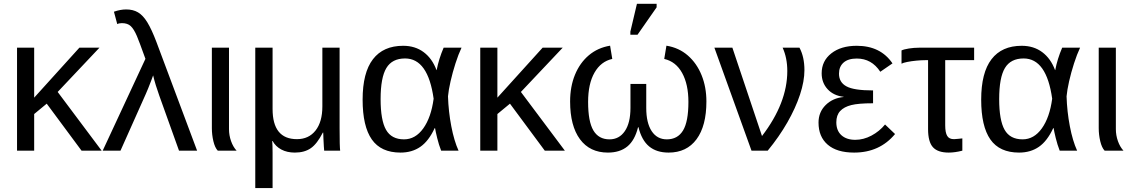

<svg xmlns="http://www.w3.org/2000/svg" viewBox="-20 -773 5812 985"><path d="M155.3 -188V0H67.4V-528.3H155.3V-272L387.2 -528.3H490.2L275.9 -301.3L501.5 0H398.4L219.7 -241.2Z M726.1 -471.2Q693.4 -562 682.6 -587.4Q667 -624 650.6 -639.2Q634.3 -654.3 605.5 -654.3Q590.8 -654.3 581.5 -649.4L564.5 -712.9Q597.7 -724.6 627.4 -724.6Q662.6 -724.6 688.2 -709.5Q713.9 -694.3 736.1 -658Q758.3 -621.6 782.7 -557.1L991.2 0H898.4L797.4 -281.7Q787.6 -309.1 779.5 -335.2Q771.5 -361.3 765.6 -386.2Q763.2 -378.9 755.6 -359.1Q748 -339.4 740 -319.3Q731.9 -299.3 728 -291L598.1 0H506.8Z M1097.2 0Q1082.5 -15.6 1074.7 -48.6Q1066.9 -81.5 1066.9 -115.2V-528.3H1154.8V-110.8Q1154.8 -79.1 1165.3 -49.3Q1175.8 -19.5 1193.8 0Z M1643.1 0Q1642.6 -3.9 1641.4 -21.5Q1640.1 -39.1 1639.4 -59.6Q1638.7 -80.1 1638.2 -92.8H1636.2Q1606.9 -35.2 1574.5 -12.7Q1542 9.8 1492.7 9.8Q1452.6 9.8 1423.3 -5.9Q1394 -21.5 1378.4 -49.8H1376.5Q1377.4 -39.1 1377.9 -24.4Q1378.4 -9.8 1378.4 9.8V191.9H1289.6V-528.3H1378.4V-213.9Q1378.4 -59.1 1503.4 -59.1Q1564 -59.1 1598.9 -103.5Q1633.8 -147.9 1633.8 -227.1V-528.3H1722.2V-113.8Q1722.2 -20.5 1725.1 0Z M2210 -115.7Q2179.2 -49.3 2136.5 -19.8Q2093.8 9.8 2034.7 9.8Q1934.6 9.8 1887.5 -57.6Q1840.3 -125 1840.3 -261.7Q1840.3 -400.4 1893.3 -469.2Q1946.3 -538.1 2048.3 -538.1Q2109.9 -538.1 2153.6 -505.4Q2197.3 -472.7 2219.2 -413.6H2220.2Q2231 -470.2 2255.9 -528.3H2347.7Q2331.5 -494.1 2316.7 -447.8Q2301.8 -401.4 2291.5 -356.2Q2281.2 -311 2278.3 -278.8Q2280.8 -200.7 2295.2 -125.5Q2309.6 -50.3 2332.5 0H2243.2Q2231.4 -29.8 2222.9 -64.7Q2214.4 -99.6 2211.9 -115.7ZM1932.6 -264.6Q1932.6 -156.2 1960.4 -107.2Q1988.3 -58.1 2052.7 -58.1Q2111.3 -58.1 2151.6 -114.5Q2191.9 -170.9 2204.6 -266.6Q2175.8 -473.1 2058.1 -473.1Q1991.7 -473.1 1962.2 -424.1Q1932.6 -375 1932.6 -264.6Z M2531.7 -188V0H2443.8V-528.3H2531.7V-272L2763.7 -528.3H2866.7L2652.3 -301.3L2877.9 0H2774.9L2596.2 -241.2Z M3295.4 -219.2Q3295.4 -142.6 3323.2 -100.3Q3351.1 -58.1 3400.9 -58.1Q3456.5 -58.1 3484.1 -103.5Q3511.7 -148.9 3511.7 -250Q3511.7 -340.3 3479.5 -398.7Q3447.3 -457 3387.7 -470.7L3398.9 -538.6Q3462.9 -528.3 3508.8 -488.3Q3554.7 -448.2 3579.3 -387.2Q3604 -326.2 3604 -252.4Q3604 -127.4 3553.5 -58.8Q3502.9 9.8 3410.2 9.8Q3348.6 9.8 3310.3 -21.7Q3272 -53.2 3255.4 -120.6H3253.4Q3236.8 -53.2 3198.5 -21.7Q3160.2 9.8 3098.6 9.8Q3005.9 9.8 2955.3 -58.8Q2904.8 -127.4 2904.8 -252.4Q2904.8 -328.6 2929.7 -389.4Q2954.6 -450.2 3000.7 -489.3Q3046.9 -528.3 3109.9 -538.6L3121.1 -470.7Q3063 -458 3030 -400.6Q2997.1 -343.3 2997.1 -250Q2997.1 -149.4 3024.2 -103.8Q3051.3 -58.1 3106.9 -58.1Q3156.7 -58.1 3185.5 -100.3Q3214.4 -142.6 3214.4 -219.2V-342.3H3295.4ZM3348.6 -735.4 3250.5 -594.7H3213.9V-610.8L3247.6 -753.4H3348.6Z M4106.9 -413.1Q4106.9 -356.4 4084.2 -287.6Q4061.5 -218.8 4019.3 -145Q3977.1 -71.3 3918.5 0H3835.4L3645 -528.3H3737.3L3889.2 -75.2Q4019 -244.6 4019 -408.7Q4019 -475.6 3995.1 -528.3H4081.5Q4106.9 -481 4106.9 -413.1Z M4367.7 -55.7Q4410.2 -55.7 4450.9 -77.4Q4491.7 -99.1 4520.5 -134.3L4571.8 -85.4Q4492.7 9.8 4361.8 9.8Q4273.4 9.8 4226.3 -30.8Q4179.2 -71.3 4179.2 -144Q4179.2 -197.8 4215.6 -233.9Q4252 -270 4308.1 -275.4V-276.4Q4256.3 -282.2 4225.8 -315.4Q4195.3 -348.6 4195.3 -397Q4195.3 -460.4 4244.9 -499.3Q4294.4 -538.1 4375 -538.1Q4497.6 -538.1 4558.6 -447.8L4496.1 -404.8Q4451.7 -472.7 4375.5 -472.7Q4331.1 -472.7 4307.6 -451.9Q4284.2 -431.2 4284.2 -395Q4284.2 -350.6 4322.3 -330.1Q4359.9 -309.1 4459 -309.1V-243.2Q4383.8 -243.2 4347.2 -233.9Q4310.1 -224.6 4290.3 -203.4Q4270.5 -182.1 4270.5 -145.5Q4270.5 -103 4296.6 -79.3Q4322.8 -55.7 4367.7 -55.7Z M4728 -464.4Q4706.5 -464.4 4681.2 -461.9Q4655.8 -459.5 4634.8 -455.3Q4613.8 -451.2 4605 -446.3V-514.2Q4616.7 -520 4642.8 -524.2Q4668.9 -528.3 4694.3 -528.3H4977.5V-464.4H4829.1V-129.9Q4829.1 -92.8 4839.4 -75.7Q4849.6 -58.6 4875 -59.1Q4885.7 -59.6 4896 -60.8Q4906.2 -62 4917 -63V0Q4878.9 9.8 4847.2 9.8Q4791 9.8 4766.1 -17.8Q4741.2 -45.4 4741.2 -110.8V-464.4Z M5383.3 -115.7Q5352.5 -49.3 5309.8 -19.8Q5267.1 9.8 5208 9.8Q5107.9 9.8 5060.8 -57.6Q5013.7 -125 5013.7 -261.7Q5013.7 -400.4 5066.7 -469.2Q5119.6 -538.1 5221.7 -538.1Q5283.2 -538.1 5326.9 -505.4Q5370.6 -472.7 5392.6 -413.6H5393.6Q5404.3 -470.2 5429.2 -528.3H5521Q5504.9 -494.1 5490 -447.8Q5475.1 -401.4 5464.8 -356.2Q5454.6 -311 5451.7 -278.8Q5454.1 -200.7 5468.5 -125.5Q5482.9 -50.3 5505.9 0H5416.5Q5404.8 -29.8 5396.2 -64.7Q5387.7 -99.6 5385.3 -115.7ZM5106 -264.6Q5106 -156.2 5133.8 -107.2Q5161.6 -58.1 5226.1 -58.1Q5284.7 -58.1 5325 -114.5Q5365.2 -170.9 5377.9 -266.6Q5349.1 -473.1 5231.4 -473.1Q5165 -473.1 5135.5 -424.1Q5106 -375 5106 -264.6Z M5647 0Q5632.3 -15.6 5624.5 -48.6Q5616.7 -81.5 5616.7 -115.2V-528.3H5704.6V-110.8Q5704.6 -79.1 5715.1 -49.3Q5725.6 -19.5 5743.7 0Z"/></svg>

Font: Arimo
Style: Regular
Weight: 400
Designer: Steve Matteson
Foundry: Monotype Imaging Inc.
Version: Version 1.33